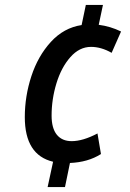

<svg xmlns="http://www.w3.org/2000/svg" viewBox="-20 -744 524 774"><path d="M194 -92Q80 -119 80 -272Q80 -356 106.5 -437Q133 -518 185 -575Q237 -632 309 -643L326 -724H395L378 -644Q425 -638 468 -617L430 -531Q388 -555 347 -555Q300 -555 263.5 -513.5Q227 -472 207.5 -408Q188 -344 188 -278Q188 -227 209 -201Q230 -175 269 -175Q314 -175 373 -206L387 -123Q335 -90 262 -87L242 10H172Z"/></svg>

Font: Noto Sans UI NarrowMedium
Style: Italic
Weight: 500
Width: 4
Italic angle: -12°
Designer: Monotype Design Team
Foundry: Monotype Imaging Inc.
Version: Version 1.001